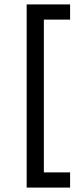

<svg xmlns="http://www.w3.org/2000/svg" viewBox="-20 -750 356 871"><path d="M101 101V-730H298V-661H179V32H298V101Z"/></svg>

Font: Karla
Style: Regular
Weight: 400
Designer: Jonathan Pinhorn
Version: Version 2.004;gftools[0.9.33]